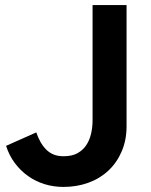

<svg xmlns="http://www.w3.org/2000/svg" viewBox="-20 -730 594 757"><path d="M230 7Q191 7 155.5 -4Q120 -15 90.5 -36Q61 -57 38.5 -87Q16 -117 4 -155L123 -208Q130 -188 139 -171.5Q148 -155 161 -141.5Q174 -128 191 -121Q208 -114 231 -114Q264 -114 285.5 -126Q307 -138 320 -157.5Q333 -177 339 -202.5Q345 -228 345 -256V-710H479V-232Q479 -178 460 -133.5Q441 -89 407.5 -57.5Q374 -26 328.5 -9.5Q283 7 230 7Z"/></svg>

Font: Rising Sun
Style: Bold
Weight: 700
Designer: Matt McInerney, Pablo Impallari, Rodrigo Fuenzalida (Raleway font), Stephen Hutchings (Greek), Cristiano Sobral (main ch
Foundry: The Rising Sun Project Authors
Version: Version 4.327; ttfautohint (v1.8.4.7-5d5b-dirty)